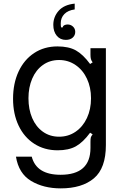

<svg xmlns="http://www.w3.org/2000/svg" viewBox="-20 -819 675 1059"><path d="M68 45H155Q181 145 314 145Q479 145 479 -3V-36Q479 -54 481 -61Q483 -68 491 -78L477 -87Q438 -34 398.5 -12Q359 10 298 10Q225 10 169 -26Q113 -62 82.5 -126.5Q52 -191 52 -274Q52 -359 82.5 -424.5Q113 -490 168.5 -526.5Q224 -563 297 -563Q359 -563 398.5 -541Q438 -519 477 -466L491 -475Q484 -484 481.5 -493.5Q479 -503 479 -517V-553H564V-19Q564 109 498 164.5Q432 220 315 220Q220 220 151.5 179Q83 138 68 45ZM482 -277Q482 -337 459.5 -385Q437 -433 396.5 -460.5Q356 -488 306 -488Q255 -488 216.5 -460.5Q178 -433 157.5 -385Q137 -337 137 -277Q137 -216 157.5 -168Q178 -120 216.5 -92.5Q255 -65 306 -65Q357 -65 397 -92.5Q437 -120 459.5 -168Q482 -216 482 -277ZM274 -682Q274 -726 303.5 -759.5Q333 -793 392 -799V-767Q355 -762 335 -741.5Q315 -721 315 -690Q315 -675 317 -668H326Q327 -676 335 -680Q343 -684 353 -684Q370 -684 382.5 -672.5Q395 -661 395 -643Q395 -624 381 -611.5Q367 -599 343 -599Q312 -599 293 -622Q274 -645 274 -682Z"/></svg>

Font: Open Sauce Sans
Style: Regular
Weight: 400
Designer: Alfredo Marco Pradil
Foundry: Creative Sauce Fz LLC
Version: Version 1.477